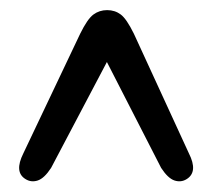

<svg xmlns="http://www.w3.org/2000/svg" viewBox="-20 -736 408 370"><path d="M340 -391Q329 -384 316.2 -388.2Q303.5 -392.5 290.5 -412.5L186 -616.5L78.5 -412.5Q65.5 -392.5 52.8 -388.2Q40 -384 29 -391Q7 -404.5 25 -440.5L134.5 -671Q148.5 -699.5 160 -708Q171.5 -716.5 186.5 -716.5Q201.5 -716.5 212.8 -708Q224 -699.5 238 -671L344 -440.5Q362 -405 340 -391Z"/></svg>

Font: Fraunces 144pt SuperSoft
Style: Regular
Weight: 400
Version: Version 1.000;[b76b70a41]